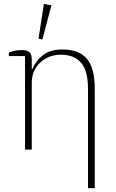

<svg xmlns="http://www.w3.org/2000/svg" viewBox="-20 -777 600 997"><path d="M110 -486H26V-504Q38 -509 55 -513Q72 -517 94 -517Q121 -517 133 -506Q145 -495 145 -467V-419H148Q168 -465 205.5 -492.5Q243 -520 303 -520Q391 -520 431.5 -471.5Q472 -423 472 -318V200H437V-314Q437 -410 401 -451.5Q365 -493 295 -493Q264 -493 237 -482.5Q210 -472 189.5 -453Q169 -434 157 -407.5Q145 -381 145 -349V0H110ZM180 -576 208 -757 247 -749 200 -572Z"/></svg>

Font: IBM Plex Serif ExtLt
Style: Regular
Weight: 200
Designer: Mike Abbink, Paul van der Laan, Pieter van Rosmalen
Foundry: Bold Monday
Version: Version 3.001